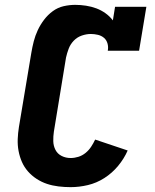

<svg xmlns="http://www.w3.org/2000/svg" viewBox="-20 -763 640 791"><path d="M271 8Q246 8 221 5Q196 2 173.5 -5.5Q151 -13 131 -26Q111 -39 95.5 -56.5Q80 -74 70.5 -95.5Q61 -117 56.5 -141Q52 -165 53 -190Q54 -215 58 -240L109 -545Q113 -569 119 -592.5Q125 -616 135.5 -638.5Q146 -661 161.5 -681.5Q177 -702 197.5 -717Q218 -732 242 -737.5Q266 -743 290 -743Q312 -743 334.5 -739.5Q357 -736 377 -728.5Q397 -721 414.5 -708.5Q432 -696 445 -679L454 -735H583L553 -554H424Q427 -569 423 -583.5Q419 -598 408.5 -607Q398 -616 383.5 -619.5Q369 -623 354 -623Q336 -623 317 -616.5Q298 -610 284 -595.5Q270 -581 263 -562.5Q256 -544 252 -526L202 -221Q199 -201 199.5 -181.5Q200 -162 208.5 -145.5Q217 -129 234 -120.5Q251 -112 271 -112Q287 -112 303 -117Q319 -122 332.5 -133Q346 -144 355.5 -158.5Q365 -173 372 -188L506 -143Q491 -109 466.5 -79.5Q442 -50 410 -29.5Q378 -9 342 -0.5Q306 8 271 8Z"/></svg>

Font: Iosevka Slab Heavy Extended
Style: Italic
Weight: 900
Width: 7
Italic angle: -9°
Monospace: yes
Designer: Belleve Invis
Foundry: Belleve Invis
Version: Version 11.1.0; ttfautohint (v1.8.3)